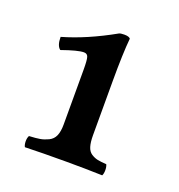

<svg xmlns="http://www.w3.org/2000/svg" viewBox="-76 -774 441 474"><g transform="rotate(20 144.5 -536.5)"><path d="M95.2 -633.8Q79.6 -633.8 38.1 -619.1Q27.8 -627 27.8 -649.9Q90.8 -668 160.2 -707Q164.1 -709 173.8 -709Q186.5 -709 189.9 -704.1Q186 -664.1 186 -591.8V-449.2Q186 -430.7 189.5 -419.4Q192.9 -408.2 201.2 -402.8Q209.5 -397.5 217.8 -395.8Q226.1 -394 241.2 -393.1Q244.1 -387.2 244.1 -378.2Q244.1 -369.1 241.2 -363.8Q196.3 -365.2 147 -365.2Q83 -365.2 38.1 -363.8Q35.2 -368.7 34.9 -377.7Q34.7 -386.7 38.1 -393.1Q56.6 -394 66.7 -395.8Q76.7 -397.5 87.9 -402.8Q99.1 -408.2 104 -419.4Q108.9 -430.7 108.9 -449.2V-592.8Q108.9 -618.2 106.4 -626Q104 -633.8 95.2 -633.8Z"/></g></svg>

Font: Common Serif SemiBold
Style: Regular
Weight: 600
Designer: Philipp H. Poll, Khaled Hosny
Foundry: Stefan Peev, Context Ltd.
Version: Version 1.026